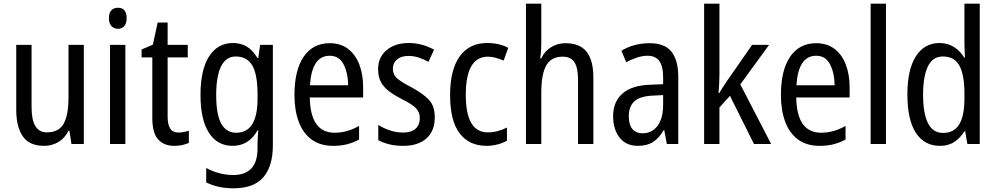

<svg xmlns="http://www.w3.org/2000/svg" viewBox="-20 -780 5397 1040"><path d="M434 -537V0H367L356 -72H351Q331 -31 296 -10.5Q261 10 219 10Q139 10 103.5 -41.5Q68 -93 68 -186V-537H151V-199Q151 -63 233 -63Q299 -63 325 -110Q351 -157 351 -253V-537Z M619 -738Q666 -738 666 -681Q666 -654 653.5 -639Q641 -624 619 -624Q597 -624 583.5 -639Q570 -654 570 -681Q570 -710 583 -724Q596 -738 619 -738ZM659 -537V0H576V-537Z M947 -62Q961 -62 976 -65Q991 -68 1003 -72V-6Q988 1 967.5 5.5Q947 10 924 10Q868 10 836.5 -25Q805 -60 805 -140V-469H747V-512L808 -538L834 -658H888V-537H997V-469H888V-148Q888 -105 902 -83.5Q916 -62 947 -62Z M1242 -547Q1284 -547 1317 -527.5Q1350 -508 1374 -466H1379L1389 -537H1458V7Q1458 120 1406.5 180Q1355 240 1244 240Q1160 240 1097 208V130Q1168 168 1244 168Q1307 168 1341 133Q1375 98 1375 22V5Q1375 -10 1376 -32Q1377 -54 1379 -74H1375Q1328 10 1240 10Q1157 10 1111.5 -61Q1066 -132 1066 -266Q1066 -402 1112.5 -474.5Q1159 -547 1242 -547ZM1257 -474Q1204 -474 1177.5 -420.5Q1151 -367 1151 -265Q1151 -161 1178 -111Q1205 -61 1260 -61Q1375 -61 1375 -245V-269Q1375 -377 1346.5 -425.5Q1318 -474 1257 -474Z M1766 -546Q1825 -546 1865.5 -515Q1906 -484 1926.5 -430Q1947 -376 1947 -308V-252H1658Q1661 -61 1793 -61Q1860 -61 1925 -98V-24Q1893 -7 1859.5 1.5Q1826 10 1785 10Q1714 10 1667.5 -24.5Q1621 -59 1598 -121Q1575 -183 1575 -265Q1575 -400 1625 -473Q1675 -546 1766 -546ZM1766 -478Q1669 -478 1659 -318H1866Q1865 -385 1841 -431.5Q1817 -478 1766 -478Z M2335 -145Q2335 -70 2289.5 -30Q2244 10 2165 10Q2121 10 2087.5 1.5Q2054 -7 2029 -21V-104Q2053 -87 2089.5 -74.5Q2126 -62 2163 -62Q2208 -62 2231 -83Q2254 -104 2254 -141Q2254 -172 2233 -194Q2212 -216 2157 -243Q2118 -263 2089 -284.5Q2060 -306 2044 -334.5Q2028 -363 2028 -405Q2028 -470 2074 -508.5Q2120 -547 2194 -547Q2232 -547 2266 -537.5Q2300 -528 2331 -511L2301 -445Q2276 -459 2249 -468Q2222 -477 2193 -477Q2153 -477 2130.5 -458Q2108 -439 2108 -408Q2108 -376 2130.5 -356Q2153 -336 2209 -307Q2267 -276 2301 -242Q2335 -208 2335 -145Z M2616 10Q2521 10 2469.5 -58Q2418 -126 2418 -265Q2418 -402 2470 -474.5Q2522 -547 2619 -547Q2653 -547 2682 -540Q2711 -533 2733 -521L2708 -452Q2687 -461 2665 -467Q2643 -473 2623 -473Q2503 -473 2503 -266Q2503 -63 2622 -63Q2650 -63 2676 -70Q2702 -77 2726 -89V-18Q2704 -5 2674.5 2.5Q2645 10 2616 10Z M2912 -543Q2912 -500 2906 -464H2912Q2931 -504 2966 -525Q3001 -546 3043 -546Q3121 -546 3157.5 -499.5Q3194 -453 3194 -360V0H3111V-347Q3111 -413 3091.5 -443Q3072 -473 3028 -473Q2965 -473 2938.5 -425Q2912 -377 2912 -278V0H2829V-760H2912Z M3499 -546Q3581 -546 3617.5 -499.5Q3654 -453 3654 -363V0H3592L3578 -75H3575Q3550 -32 3517.5 -11Q3485 10 3435 10Q3370 10 3335.5 -35.5Q3301 -81 3301 -150Q3301 -229 3352 -273.5Q3403 -318 3502 -321L3572 -324V-359Q3572 -422 3551 -450Q3530 -478 3488 -478Q3460 -478 3431 -468.5Q3402 -459 3372 -443L3346 -505Q3378 -525 3417 -535.5Q3456 -546 3499 -546ZM3515 -262Q3446 -259 3416 -231Q3386 -203 3386 -151Q3386 -103 3406 -80.5Q3426 -58 3461 -58Q3511 -58 3541.5 -98Q3572 -138 3572 -213V-265Z M3877 -377Q3877 -353 3875.5 -326.5Q3874 -300 3872 -276H3876Q3885 -291 3897 -310Q3909 -329 3919 -343L4054 -537H4146L3990 -323L4157 0H4064L3934 -261L3877 -198V0H3794V-760H3877Z M4401 -546Q4460 -546 4500.5 -515Q4541 -484 4561.5 -430Q4582 -376 4582 -308V-252H4293Q4296 -61 4428 -61Q4495 -61 4560 -98V-24Q4528 -7 4494.5 1.5Q4461 10 4420 10Q4349 10 4302.5 -24.5Q4256 -59 4233 -121Q4210 -183 4210 -265Q4210 -400 4260 -473Q4310 -546 4401 -546ZM4401 -478Q4304 -478 4294 -318H4501Q4500 -385 4476 -431.5Q4452 -478 4401 -478Z M4779 0H4696V-760H4779Z M5071 10Q4987 10 4941 -60.5Q4895 -131 4895 -268Q4895 -403 4941 -475Q4987 -547 5069 -547Q5113 -547 5147 -525.5Q5181 -504 5203 -468H5207Q5206 -487 5205 -507.5Q5204 -528 5204 -543V-760H5287V0H5220L5208 -69H5204Q5181 -32 5149 -11Q5117 10 5071 10ZM5088 -60Q5148 -60 5176 -106.5Q5204 -153 5204 -246V-272Q5204 -374 5177 -424Q5150 -474 5087 -474Q5032 -474 5006 -420Q4980 -366 4980 -267Q4980 -166 5006.5 -113Q5033 -60 5088 -60Z"/></svg>

Font: Noto Sans Devanagari Condensed
Style: Regular
Weight: 400
Width: 3
Designer: Jelle Bosma - Monotype Design Team
Foundry: Monotype Imaging Inc.
Version: Version 2.004; ttfautohint (v1.8.4.7-5d5b)